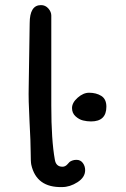

<svg xmlns="http://www.w3.org/2000/svg" viewBox="-20 -742 502 764"><path d="M104.5 -86.4Q102.1 -97.2 102.1 -136.7Q102.1 -174.3 97.4 -260.3Q92.8 -346.2 94.2 -394.5L98.1 -649.4Q98.1 -721.7 143.1 -721.7Q160.6 -721.7 172.4 -708.3Q184.1 -694.8 184.1 -680.2V-321.8Q184.1 -185.1 198.2 -106.9Q202.6 -78.6 228.5 -78.6Q239.7 -78.6 248 -87.9Q253.4 -94.2 256.6 -97.2Q259.8 -100.1 267.1 -103Q274.4 -106 284.2 -106Q300.3 -106 309.6 -93.5Q318.8 -81.1 318.8 -64.9Q318.8 -36.6 288.6 -17.1Q258.3 2.4 227.1 2.4Q125 4.9 104.5 -86.4ZM266.6 -312Q266.6 -333.5 289.1 -353.3Q311.5 -373 334.5 -373Q362.8 -373 383.1 -360.4Q403.3 -347.7 403.3 -317.4Q403.3 -258.8 342.3 -258.8Q326.2 -258.8 310.3 -262.7Q294.4 -266.6 280.5 -279.3Q266.6 -292 266.6 -312Z"/></svg>

Font: Short Stack
Style: Regular
Weight: 400
Designer: James Grieshaber
Foundry: James Grieshaber
Version: Version 1.002